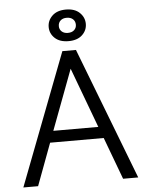

<svg xmlns="http://www.w3.org/2000/svg" viewBox="-60 -951 763 999"><g transform="rotate(-5 321.5 -451.5)"><path d="M21 0ZM460 -220H180L98 0H21L285 -689H356L621 0H542ZM437 -280 320 -594 202 -280ZM225 -820Q225 -854 250.5 -878.5Q276 -903 322 -903Q368 -903 393.5 -878.5Q419 -854 419 -820Q419 -786 393.5 -762Q368 -738 322 -738Q276 -738 250.5 -762Q225 -786 225 -820ZM367 -820Q367 -838 355 -849Q343 -860 322 -860Q302 -860 290 -849Q278 -838 278 -820Q278 -803 290 -792Q302 -781 322 -781Q343 -781 355 -792Q367 -803 367 -820Z"/></g></svg>

Font: Martel Sans Light
Style: Regular
Weight: 300
Designer: Dan Reynolds and Mathieu Réguer
Foundry: Dan Reynolds and Mathieu Réguer
Version: Version 1.002; ttfautohint (v1.1) -l 5 -r 5 -G 72 -x 0 -D la